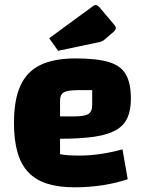

<svg xmlns="http://www.w3.org/2000/svg" viewBox="-20 -753 603 786"><path d="M285.2 13.8Q219.8 13.8 172.7 -1.2Q125.6 -16.3 95.7 -47.9Q65.8 -79.6 51.5 -129.7Q37.2 -179.8 37.2 -250Q37.2 -343.7 63.4 -401.8Q89.6 -460 145.3 -486.9Q200.9 -513.8 289.2 -513.8Q376.6 -513.8 425.8 -498.9Q475 -484 495.4 -448.1Q515.8 -412.2 515.8 -348.6Q515.8 -301.9 501.5 -270.4Q487.2 -238.9 454.2 -220.1Q421.2 -201.4 365.3 -193.2Q309.3 -185 225.8 -185H195.8V-276.6H284.8Q326.2 -276.6 341.8 -286.4Q357.4 -296.1 357.4 -322.5V-383.9H298.2Q257 -383.9 241.4 -375Q225.8 -366 225.8 -341.1V-121.8Q240.2 -118.8 258.7 -117.5Q277.3 -116.1 304.7 -116.1Q347 -116.1 390.1 -122.4Q433.3 -128.6 481.5 -141.6L502.8 -19.2Q454.4 -3 399.2 5.4Q343.9 13.8 285.2 13.8ZM217.9 -545 181.4 -596.5 361.6 -728.5Q366.6 -732.5 371.8 -732.5Q378.9 -732.5 387.4 -723L445.6 -654Q454.2 -644.5 454.2 -638.2Q454.2 -630.9 444.1 -621.9L408.8 -591.5Q403.2 -586.8 398 -584.4Q392.7 -582 383.7 -580Z"/></svg>

Font: Changa
Style: Regular
Weight: 400
Designer: Eduardo Rodriguez Tunni
Foundry: Eduardo Rodriguez Tunni
Version: Version 3.003